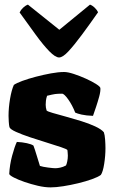

<svg xmlns="http://www.w3.org/2000/svg" viewBox="-20 -812 509 832"><path d="M199 0Q174 0 144 -7Q114 -14 86.5 -23.5Q59 -33 40.5 -42.5Q22 -52 20 -58Q22 -98 32.5 -137Q43 -176 53 -197Q76 -196 96.5 -191.5Q117 -187 125 -181Q131 -165 138.5 -140Q146 -115 153 -93Q165 -89 188 -86Q211 -83 220 -83Q228 -83 240.5 -85.5Q253 -88 266 -95Q269 -101 271.5 -113Q274 -125 274 -138Q274 -146 273 -153.5Q272 -161 272 -162Q269 -166 244 -174.5Q219 -183 183 -194Q147 -205 111 -217Q75 -229 49.5 -240.5Q24 -252 21 -261Q19 -269 18 -284.5Q17 -300 17 -310Q17 -345 23.5 -383.5Q30 -422 40 -444Q51 -452 77 -461.5Q103 -471 135.5 -479.5Q168 -488 200.5 -494Q233 -500 258 -500Q274 -500 300 -491.5Q326 -483 352.5 -471Q379 -459 397 -447.5Q415 -436 415 -430Q416 -416 410 -394Q404 -372 396.5 -349.5Q389 -327 383 -310Q353 -311 333.5 -315.5Q314 -320 306 -324Q293 -357 275.5 -381.5Q258 -406 249 -406Q230 -406 219 -404.5Q208 -403 184 -397Q180 -385 179 -375.5Q178 -366 178 -358Q178 -346 182 -333Q186 -329 208.5 -322.5Q231 -316 264 -307Q297 -298 331 -287.5Q365 -277 392 -264.5Q419 -252 430 -239Q434 -228 435.5 -207Q437 -186 437 -170Q437 -137 431.5 -102Q426 -67 417 -54Q405 -45 378.5 -35.5Q352 -26 319 -18Q286 -10 254 -5Q222 0 199 0ZM236 -563Q220 -563 194 -589.5Q168 -616 135.5 -660.5Q103 -705 65 -758Q70 -769 80 -778.5Q90 -788 101 -792L237 -683L370 -792Q381 -788 391 -778Q401 -768 405 -759Q368 -706 335 -661.5Q302 -617 277 -590Q252 -563 236 -563Z"/></svg>

Font: Texturina Black
Style: Regular
Weight: 900
Designer: Guillermo Torres Carreño
Foundry: Omnibus-Type
Version: Version 1.002; ttfautohint (v1.8.3)